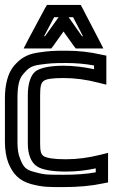

<svg xmlns="http://www.w3.org/2000/svg" viewBox="-22 -725 459 780"><path d="M417 -4V-72V-104L385 -96C337 -84 291 -78 246 -78C195 -78 168 -83 155 -91C145 -98 141 -110 141 -141V-339C141 -374 145 -388 154 -395C164 -404 188 -408 236 -408C281 -408 328 -402 378 -389L410 -381V-413V-479V-499L390 -503C343 -514 294 -519 247 -519C195 -519 175 -518 130 -511C84 -504 59 -485 36 -459C9 -428 -2 -379 -2 -326V-148C-2 -116 3 -86 12 -63C30 -19 55 9 105 23C155 36 178 35 237 35C297 35 351 30 397 20L417 16V-4ZM367 -25C329 -18 286 -15 237 -15C177 -15 161 -14 119 -26C82 -35 73 -46 59 -82C52 -99 49 -120 49 -148V-326C49 -374 55 -405 73 -425C93 -448 104 -457 138 -462C180 -468 196 -469 247 -469C285 -469 322 -466 360 -459V-444C317 -453 275 -458 236 -458C183 -458 142 -450 122 -435C101 -418 91 -381 91 -339V-141C91 -101 103 -66 127 -50C148 -35 191 -28 246 -28C285 -28 325 -32 367 -41V-25ZM116 -528H174H186L194 -538L236 -597L278 -538L286 -528H299H357H398L379 -565L313 -692L306 -705H291H184H169L161 -692L93 -565L74 -528H116ZM257 -655H275L315 -578H311L257 -655ZM157 -578 198 -655H216L161 -578H157Z"/></svg>

Font: Gamestation DisplayOutline
Style: Regular
Weight: 400
Designer: Jonas Hecksher
Foundry: Jonas Hecksher, Playtypeª, e-types AS
Version: Version 1.003